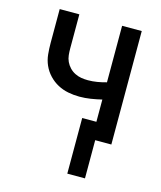

<svg xmlns="http://www.w3.org/2000/svg" viewBox="-106 -597 712 850"><g transform="rotate(15 250.0 -172.5)"><path d="M283 175V-80H348V-182Q323 -176 297.5 -172Q272 -168 246 -168Q220 -168 194.5 -173Q169 -178 146.5 -190Q124 -202 106 -221Q88 -240 77.5 -263.5Q67 -287 64.5 -313Q62 -339 62 -364V-520H152V-364Q152 -349 153.5 -333.5Q155 -318 161.5 -304Q168 -290 179 -278.5Q190 -267 204 -260Q218 -253 233 -250.5Q248 -248 264 -248Q285 -248 306 -251.5Q327 -255 348 -261V-520H438V0H364V175Z"/></g></svg>

Font: Iosevka SS04 Medium
Style: Regular
Weight: 500
Monospace: yes
Designer: Belleve Invis
Foundry: Belleve Invis
Version: Version 19.0.0; ttfautohint (v1.8.4)